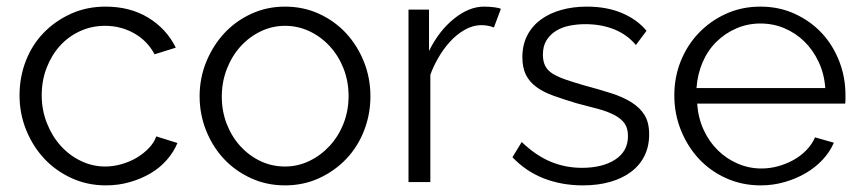

<svg xmlns="http://www.w3.org/2000/svg" viewBox="-20 -550 2604 580"><path d="M300 10Q244 10 196 -12Q148 -34 113.5 -71Q79 -108 59 -157.5Q39 -207 39 -262Q39 -317 58 -366Q77 -415 112 -451Q147 -487 194.5 -508.5Q242 -530 299 -530Q373 -530 428 -496.5Q483 -463 511 -406L447 -386Q425 -427 385 -449.5Q345 -472 297 -472Q257 -472 222 -456Q187 -440 161.5 -412Q136 -384 121 -345.5Q106 -307 106 -262Q106 -218 121.5 -178.5Q137 -139 163 -110Q189 -81 224 -64Q259 -47 298 -47Q323 -47 348.5 -54.5Q374 -62 394.5 -74.5Q415 -87 430.5 -103.5Q446 -120 452 -138L516 -118Q505 -91 484 -67Q463 -43 435 -26.5Q407 -10 372.5 0Q338 10 300 10Z M841 10Q785 10 737.5 -12Q690 -34 656 -70.5Q622 -107 602.5 -156Q583 -205 583 -259Q583 -314 603 -363Q623 -412 657 -449Q691 -486 738.5 -508Q786 -530 841 -530Q897 -530 944.5 -508Q992 -486 1026 -449Q1060 -412 1079.5 -363Q1099 -314 1099 -259Q1099 -205 1080 -156Q1061 -107 1026.5 -70.5Q992 -34 944.5 -12Q897 10 841 10ZM650 -258Q650 -214 665 -175.5Q680 -137 706 -108.5Q732 -80 766.5 -63.5Q801 -47 841 -47Q880 -47 915 -64Q950 -81 976.5 -110Q1003 -139 1018 -177.5Q1033 -216 1033 -260Q1033 -304 1018 -342.5Q1003 -381 976.5 -410Q950 -439 915 -455.5Q880 -472 841 -472Q802 -472 767 -455Q732 -438 706 -409Q680 -380 665 -341Q650 -302 650 -258Z M1472 -467Q1454 -474 1435 -474Q1408 -474 1383 -459.5Q1358 -445 1338 -422.5Q1318 -400 1303 -373.5Q1288 -347 1280 -324V0H1214V-521H1276V-396Q1306 -457 1351.5 -493.5Q1397 -530 1442 -530Q1458 -530 1473.5 -528Q1489 -526 1493 -523Z M1741 10Q1677 10 1623 -11Q1569 -32 1528 -75L1556 -121Q1599 -80 1643.5 -61.5Q1688 -43 1738 -43Q1800 -43 1838.5 -68Q1877 -93 1877 -139Q1877 -163 1866.5 -177.5Q1856 -192 1836 -202.5Q1816 -213 1787 -221Q1758 -229 1722 -238Q1682 -250 1651.5 -261Q1621 -272 1600 -287.5Q1579 -303 1568.5 -324.5Q1558 -346 1558 -377Q1558 -415 1573 -443.5Q1588 -472 1614 -491Q1640 -510 1675.5 -520Q1711 -530 1753 -530Q1813 -530 1859 -510.5Q1905 -491 1933 -457L1901 -414Q1874 -446 1835 -461.5Q1796 -477 1748 -477Q1724 -477 1701 -472.5Q1678 -468 1660 -457Q1642 -446 1631 -428.5Q1620 -411 1620 -385Q1620 -364 1627.5 -350Q1635 -336 1651 -326.5Q1667 -317 1690.5 -309Q1714 -301 1745 -292Q1790 -280 1826 -268.5Q1862 -257 1887.5 -241Q1913 -225 1927 -202.5Q1941 -180 1941 -144Q1941 -108 1927 -79.5Q1913 -51 1886.5 -31Q1860 -11 1823 -0.5Q1786 10 1741 10Z M2278 10Q2222 10 2174 -11.5Q2126 -33 2091.5 -70Q2057 -107 2037 -156.5Q2017 -206 2017 -262Q2017 -317 2036.5 -365.5Q2056 -414 2091 -450.5Q2126 -487 2173.5 -508.5Q2221 -530 2277 -530Q2334 -530 2381.5 -508Q2429 -486 2462.5 -450Q2496 -414 2515 -365.5Q2534 -317 2534 -263Q2534 -255 2534 -248Q2534 -241 2533 -237H2086Q2089 -194 2105.5 -158Q2122 -122 2148.5 -96Q2175 -70 2209 -55.5Q2243 -41 2280 -41Q2306 -41 2331 -48Q2356 -55 2377.5 -67Q2399 -79 2416 -96.5Q2433 -114 2442 -135L2499 -119Q2487 -91 2465 -67.5Q2443 -44 2414 -27Q2385 -10 2350 0Q2315 10 2278 10ZM2473 -284Q2470 -327 2453 -363Q2436 -399 2410 -424.5Q2384 -450 2350 -464.5Q2316 -479 2277 -479Q2239 -479 2205 -464.5Q2171 -450 2144.5 -424Q2118 -398 2102.5 -362Q2087 -326 2084 -284Z"/></svg>

Font: Rising Sun Light
Style: Regular
Weight: 300
Designer: Matt McInerney, Pablo Impallari, Rodrigo Fuenzalida (Raleway font), Stephen Hutchings (Greek), Cristiano Sobral (main ch
Foundry: The Rising Sun Project Authors
Version: Version 4.327; ttfautohint (v1.8.4.7-5d5b-dirty)